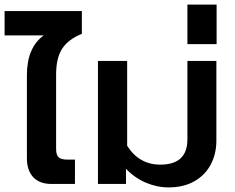

<svg xmlns="http://www.w3.org/2000/svg" viewBox="-25 -800 1021 835"><path d="M92 -112V-473Q92 -593 165 -646H-5V-752H331V-653Q272 -629 245.5 -588.5Q219 -548 219 -476V-152Q219 -126 230 -116Q241 -106 266 -106H301V0H199Q147 0 119.5 -29.5Q92 -59 92 -112Z M523 -66V0H401V-535H528V-166Q580 -84 672 -84Q790 -84 790 -194V-535H916V-188Q916 -131 891.5 -84.5Q867 -38 820 -11.5Q773 15 708 15Q658 15 609.5 -5.5Q561 -26 523 -66Z M790 -780H917V-608H790Z"/></svg>

Font: Prompt Medium
Style: Regular
Weight: 500
Designer: Katatrad Team
Foundry: CadsonDemak
Version: Version 1.000